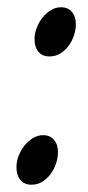

<svg xmlns="http://www.w3.org/2000/svg" viewBox="-20 -489 240 524"><path d="M187 -422.9Q187 -408.2 181.9 -392.6Q176.8 -377 167.5 -364.3Q158.2 -351.6 145 -343.3Q131.8 -335 115.2 -335Q95.2 -335 84.7 -347.9Q74.2 -360.8 74.2 -382.8Q74.2 -396.5 79.8 -411.9Q85.4 -427.2 95.2 -439.9Q105 -452.6 118.2 -460.9Q131.3 -469.2 147 -469.2Q165 -469.2 176 -456.8Q187 -444.3 187 -422.9ZM138.2 -74.2Q138.2 -59.1 133.1 -43.2Q127.9 -27.3 118.4 -14.4Q108.9 -1.5 95.7 6.8Q82.5 15.1 65.9 15.1Q46.4 15.1 35.6 2Q24.9 -11.2 24.9 -33.2Q24.9 -47.4 30.5 -62.7Q36.1 -78.1 46.1 -90.8Q56.2 -103.5 69.3 -111.8Q82.5 -120.1 98.1 -120.1Q116.2 -120.1 127.2 -107.4Q138.2 -94.7 138.2 -74.2Z"/></svg>

Font: Gentium Plus Am
Style: Italic
Weight: 400
Italic angle: -8°
Designer: J. Victor Gaultney, Annie Olsen, Iska Routamaa, Becca Hirsbrunner
Foundry: SIL International
Version: Version 5.000